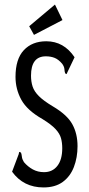

<svg xmlns="http://www.w3.org/2000/svg" viewBox="-20 -812 390 842"><path d="M171 10Q83 10 33 -59L62 -136L64 -146L72 -143Q75 -135 76 -124.5Q77 -114 85 -101Q102 -81 124 -69Q146 -57 173 -57Q210 -57 231.5 -84.5Q253 -112 253 -162Q253 -186 247.5 -206Q242 -226 223.5 -246Q205 -266 166 -290Q99 -328 73.5 -374.5Q48 -421 48 -475Q48 -553 84.5 -592Q121 -631 183 -631Q260 -631 307 -561L276 -496L272 -487L266 -490Q263 -498 262.5 -508.5Q262 -519 253 -532Q237 -551 220 -558Q203 -565 181 -565Q116 -565 116 -480Q116 -454 123 -432.5Q130 -411 150.5 -390.5Q171 -370 211 -346Q274 -309 297 -267.5Q320 -226 320 -171Q320 -121 304 -79.5Q288 -38 255 -14Q222 10 171 10ZM129 -659 108 -697 221 -792 254 -724Z"/></svg>

Font: Inconsolata ExtraCondensed Medium
Style: Regular
Weight: 500
Width: 2
Monospace: yes
Designer: Raph Levien, Cyreal, Brenton Simpson
Foundry: Raph Levien, Cyreal, Google
Version: Version 3.001; ttfautohint (v1.8.2.53-6de2)